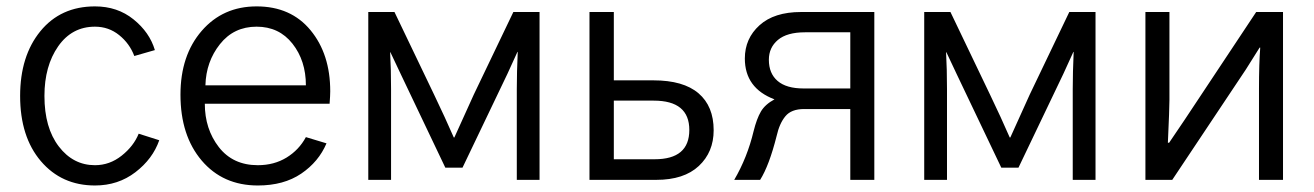

<svg xmlns="http://www.w3.org/2000/svg" viewBox="-20 -563 4114 601"><path d="M43 -262.7Q43 -387.7 106.4 -465.3Q169.9 -543 277.3 -543Q347.7 -543 397.9 -502.4Q448.2 -461.9 464.8 -406.2L400.4 -387.7Q385.7 -426.8 353 -453.1Q320.3 -479.5 277.3 -479.5Q205.1 -479.5 162.1 -418Q119.1 -356.4 119.1 -262.7Q119.1 -163.1 164.1 -104.5Q209 -45.9 277.3 -45.9Q323.2 -45.9 360.8 -75.7Q398.4 -105.5 414.1 -144.5L478.5 -124Q458 -65.4 403.8 -23.9Q349.6 17.6 277.3 17.6Q172.9 17.6 107.9 -58.6Q43 -134.8 43 -262.7Z M544.9 -266.6Q544.9 -389.6 611.3 -466.3Q677.7 -543 783.2 -543Q890.6 -543 952.1 -468.3Q1013.7 -393.6 1013.7 -277.3Q1013.7 -263.7 1011.7 -238.3H621.1Q621.1 -159.2 665 -102.5Q709 -45.9 787.1 -45.9Q837.9 -45.9 877 -69.8Q916 -93.8 937.5 -133.8L1002 -114.3Q977.5 -56.6 922.9 -19.5Q868.2 17.6 787.1 17.6Q677.7 17.6 611.3 -60.5Q544.9 -138.7 544.9 -266.6ZM623 -295.9H937.5Q937.5 -373 895.5 -426.3Q853.5 -479.5 783.2 -479.5Q711.9 -479.5 668.5 -424.8Q625 -370.1 623 -295.9Z M1132.8 0V-525.4H1214.8L1338.9 -266.6Q1374 -193.4 1400.4 -132.8H1402.3Q1462.9 -265.6 1462.9 -266.6L1586.9 -525.4H1668.9V0H1597.7V-284.2Q1597.7 -335.9 1600.6 -400.4H1599.6L1568.4 -332L1427.7 -38.1H1374L1234.4 -331.1L1202.1 -399.4H1201.2Q1204.1 -346.7 1204.1 -284.2V0Z M1825.2 0V-525.4H1901.4V-311.5H2025.4Q2119.1 -311.5 2166.5 -271Q2213.9 -230.5 2213.9 -155.3Q2213.9 -86.9 2167.5 -43.5Q2121.1 0 2034.2 0ZM1901.4 -64.5H2029.3Q2137.7 -64.5 2137.7 -156.2Q2137.7 -248 2026.4 -248H1901.4Z M2386.7 -376Q2386.7 -333 2414.1 -309.6Q2441.4 -286.1 2495.1 -286.1H2641.6V-461.9H2500Q2443.4 -461.9 2415 -438Q2386.7 -414.1 2386.7 -376ZM2278.3 0Q2319.3 -70.3 2338.9 -152.3Q2348.6 -191.4 2361.8 -213.9Q2375 -236.3 2404.3 -252Q2311.5 -287.1 2311.5 -379.9Q2311.5 -442.4 2357.4 -483.9Q2403.3 -525.4 2487.3 -525.4H2716.8V0H2641.6V-221.7H2497.1Q2457 -221.7 2438.5 -199.2Q2419.9 -176.8 2411.1 -137.7Q2387.7 -44.9 2359.4 0Z M2873 0V-525.4H2955.1L3079.1 -266.6Q3114.3 -193.4 3140.6 -132.8H3142.6Q3203.1 -265.6 3203.1 -266.6L3327.1 -525.4H3409.2V0H3337.9V-284.2Q3337.9 -335.9 3340.8 -400.4H3339.8L3308.6 -332L3168 -38.1H3114.3L2974.6 -331.1L2942.4 -399.4H2941.4Q2944.3 -346.7 2944.3 -284.2V0Z M3565.4 0V-525.4H3640.6V-250Q3640.6 -223.6 3635.7 -116.2H3639.6L3688.5 -188.5L3912.1 -525.4H3996.1V0H3920.9V-286.1Q3920.9 -364.3 3924.8 -414.1H3922.9L3879.9 -345.7L3649.4 0Z"/></svg>

Font: Gothic A1
Style: Regular
Weight: 400
Designer: HanYang I&C Co.,Ltd.
Foundry: HanYang I&C Co.,Ltd.
Version: Version 2.50